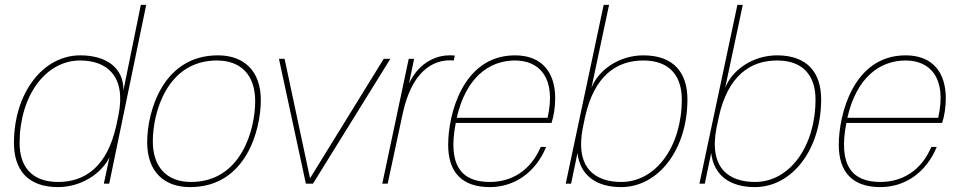

<svg xmlns="http://www.w3.org/2000/svg" viewBox="-20 -750 3916 784"><path d="M577 -730H555L484 -381C485 -478 408 -524 308 -524C155 -524 37 -370 37 -166C37 -58 92 14 217 14C313 14 396 -43 427 -108L404 0H426ZM60 -166C60 -357 165 -503 307 -503C412 -503 496 -444 464 -281L455 -238C418 -70 328 -7 217 -7C107 -7 60 -73 60 -166Z M604 -173C604 -289 661 -503 866 -503C964 -503 1022 -443 1022 -337C1022 -221 965 -7 760 -7C662 -7 604 -67 604 -173ZM581 -169C581 -47 652 14 756 14C985 14 1045 -220 1045 -341C1045 -463 974 -524 870 -524C644 -524 581 -293 581 -169Z M1574 -510H1547L1246 -22L1142 -510H1119L1229 0H1258Z M1814 -524C1765 -524 1714 -500 1679 -456C1667 -440 1658 -426 1650 -409L1671 -510H1649L1541 0H1563L1625 -289C1660 -448 1740 -511 1833 -503L1837 -523C1830 -524 1822 -524 1814 -524Z M2083 -524C1869 -524 1810 -281 1810 -159C1810 -47 1866 14 1980 14C2080 14 2167 -45 2210 -150H2188C2147 -54 2070 -7 1980 -7C1865 -7 1807 -73 1841 -248H2232C2241 -275 2247 -311 2247 -349C2247 -451 2196 -524 2083 -524ZM1845 -269C1882 -432 1976 -503 2083 -503C2181 -503 2253 -434 2216 -269Z M2467 -730H2445L2290 0H2312L2338 -125C2349 -32 2417 14 2516 14C2669 14 2787 -140 2787 -344C2787 -452 2732 -524 2607 -524C2508 -524 2423 -464 2395 -391ZM2360 -229 2369 -272C2406 -440 2497 -503 2607 -503C2717 -503 2764 -437 2764 -344C2764 -153 2659 -7 2517 -7C2412 -7 2327 -62 2360 -229Z M3013 -730H2991L2836 0H2858L2884 -125C2895 -32 2963 14 3062 14C3215 14 3333 -140 3333 -344C3333 -452 3278 -524 3153 -524C3054 -524 2969 -464 2941 -391ZM2906 -229 2915 -272C2952 -440 3043 -503 3153 -503C3263 -503 3310 -437 3310 -344C3310 -153 3205 -7 3063 -7C2958 -7 2873 -62 2906 -229Z M3678 -524C3464 -524 3405 -281 3405 -159C3405 -47 3461 14 3575 14C3675 14 3762 -45 3805 -150H3783C3742 -54 3665 -7 3575 -7C3460 -7 3402 -73 3436 -248H3827C3836 -275 3842 -311 3842 -349C3842 -451 3791 -524 3678 -524ZM3440 -269C3477 -432 3571 -503 3678 -503C3776 -503 3848 -434 3811 -269Z"/></svg>

Font: Nacelle Thin
Style: Italic
Weight: 100
Italic angle: -12°
Designer: Sora Sagano
Foundry: Sora Sagano
Version: Version 1.000;FEAKit 1.0